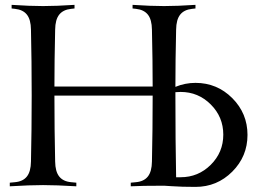

<svg xmlns="http://www.w3.org/2000/svg" viewBox="-20 -752 1029 775"><path d="M507.8 0V-14.6L528.8 -16.6Q561 -19.5 576.9 -39.6Q592.8 -59.6 593.3 -100.1Q596.2 -227.1 596.2 -366.2H199.7Q199.7 -227.1 202.6 -100.1Q203.1 -59.6 219 -39.6Q234.9 -19.5 267.1 -16.6L288.1 -14.6V0Q206.5 -4.9 153.8 -4.9Q101.1 -4.9 19.5 0V-14.6L40.5 -16.6Q72.8 -19.5 88.6 -39.6Q104.5 -59.6 105 -100.1Q107.9 -227.1 107.9 -366.2Q107.9 -505.4 105 -632.3Q104.5 -672.9 88.6 -692.9Q72.8 -712.9 40.5 -716.3L26.9 -717.8V-732.4Q101.6 -727.5 153.8 -727.5Q206.1 -727.5 280.8 -732.4V-717.8L267.1 -716.3Q234.9 -712.9 219 -692.9Q203.1 -672.9 202.6 -632.3Q199.7 -505.4 199.7 -402.8H596.2Q596.2 -505.4 593.3 -632.3Q592.8 -672.9 576.9 -692.9Q561 -712.9 528.8 -716.3L515.1 -717.8V-732.4Q589.8 -727.5 642.1 -727.5Q694.3 -727.5 769 -732.4V-717.8L755.4 -716.3Q723.1 -712.9 707.3 -692.9Q691.4 -672.9 690.9 -632.3Q688 -506.3 688 -401.4Q727.1 -417.5 769 -417.5Q856 -417.5 917.5 -356Q979 -294.4 979 -207.5Q979 -120.6 917.5 -59.1Q856 2.4 769 2.4Q739.7 2.4 717 1.7Q694.3 1 672.1 -0.5Q649.9 -2 642.1 -2.4Q548.8 -2.4 507.8 0ZM709 -380.9Q701.7 -380.9 688 -379.9V-366.7Q688 -184.6 690.9 -36.6H709Q780.3 -36.6 830.8 -86.9Q881.3 -137.2 881.3 -208.5Q881.3 -279.8 830.8 -330.3Q780.3 -380.9 709 -380.9Z"/></svg>

Font: Flanker
Style: Regular
Weight: 400
Designer: Flanker
Foundry: Flanker
Version: Version 2.027